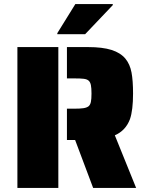

<svg xmlns="http://www.w3.org/2000/svg" viewBox="-20 -918 714 938"><path d="M65 -688H265V0H65ZM347 -234H307V-387H341Q372 -387 388 -389.5Q404 -392 413 -399Q421 -406 424 -420Q427 -434 427 -461Q427 -488 424 -502.5Q421 -517 413 -524Q405 -531 389.5 -533Q374 -535 341 -535H307V-688H410Q481 -688 525 -674Q569 -660 593 -631Q615 -604 622.5 -564Q630 -524 630 -461Q630 -380 615 -336Q594 -280 541 -257L645 0H435ZM260 -756 348 -898H531V-893L396 -751H260Z"/></svg>

Font: Saira Stencil
Style: Regular
Weight: 400
Designer: Hector Gatti with collaboration of the Omnibus-Type team
Foundry: Omnibus-Type
Version: Version 1.003